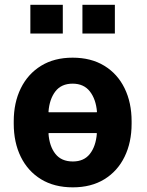

<svg xmlns="http://www.w3.org/2000/svg" viewBox="-20 -782 622 812"><path d="M288.1 10.3Q209.5 10.3 153.6 -23.9Q97.7 -58.1 67.9 -118.9Q38.1 -179.7 38.1 -258.8V-269Q38.1 -347.7 67.9 -408.4Q97.7 -469.2 153.6 -503.7Q209.5 -538.1 287.1 -538.1Q365.2 -538.1 421.1 -503.9Q477.1 -469.7 506.8 -408.9Q536.6 -348.1 536.6 -269V-258.8Q536.6 -179.7 506.8 -118.9Q477.1 -58.1 421.4 -23.9Q365.7 10.3 288.1 10.3ZM186 -307.1H389.2L390.1 -309.6Q385.7 -362.3 360.1 -395.3Q334.5 -428.2 287.1 -428.2Q239.3 -428.2 214.1 -395.3Q189 -362.3 185.1 -309.6ZM288.1 -99.1Q335 -99.1 360.1 -131.1Q385.3 -163.1 389.6 -216.8L388.7 -219.2H186L185.1 -216.8Q189 -163.1 214.4 -131.1Q239.7 -99.1 288.1 -99.1ZM328.6 -640.1V-761.7H465.8V-640.1ZM108.4 -640.1V-761.7H245.6V-640.1Z"/></svg>

Font: Roboto Slab
Style: Bold
Weight: 700
Designer: Google
Version: Version 2.000; ttfautohint (v1.8.1.43-b0c9)